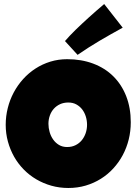

<svg xmlns="http://www.w3.org/2000/svg" viewBox="-20 -980 678 952"><path d="M628.4 -374Q628.4 -329.6 618.2 -288.3Q607.9 -247.1 588.6 -210.9Q569.3 -174.8 541.7 -144.8Q514.2 -114.7 479.7 -93.3Q445.3 -71.8 404.8 -59.8Q364.3 -47.9 318.8 -47.9Q274.9 -47.9 235.1 -59.1Q195.3 -70.3 160.6 -90.6Q126 -110.8 97.9 -139.4Q69.8 -168 50 -202.9Q30.3 -237.8 19.3 -277.8Q8.3 -317.9 8.3 -361.3Q8.3 -403.8 18.6 -444.6Q28.8 -485.4 48.1 -521.5Q67.4 -557.6 94.7 -587.9Q122.1 -618.2 156 -640.1Q189.9 -662.1 229.5 -674.3Q269 -686.5 313 -686.5Q383.8 -686.5 442.1 -664.6Q500.5 -642.6 541.7 -601.8Q583 -561 605.7 -503.2Q628.4 -445.3 628.4 -374ZM411.6 -361.3Q411.6 -382.3 405.5 -402.1Q399.4 -421.9 387.7 -437.3Q376 -452.6 358.6 -462.2Q341.3 -471.7 318.8 -471.7Q295.9 -471.7 277.8 -463.4Q259.8 -455.1 246.8 -440.7Q233.9 -426.3 227.1 -407Q220.2 -387.7 220.2 -366.2Q220.2 -345.7 226.1 -325.2Q231.9 -304.7 243.7 -288.1Q255.4 -271.5 272.7 -261.2Q290 -251 313 -251Q335.9 -251 354.2 -260Q372.6 -269 385.3 -284.4Q397.9 -299.8 404.8 -319.8Q411.6 -339.8 411.6 -361.3ZM588.4 -842.8Q530.3 -811 475.1 -778.6Q419.9 -746.1 364.7 -708L302.2 -776.4Q312 -788.1 325.7 -802.5Q339.4 -816.9 354.7 -832Q370.1 -847.2 386.7 -862.5Q403.3 -877.9 418.9 -892.1Q456.1 -925.8 496.6 -960Z"/></svg>

Font: Luckiest Guy RUS-BEL-UKR
Style: Regular
Weight: 400
Designer: Astigmatic (AOETI)
Foundry: Astigmatic (AOETI)
Version: Version 1.00 March 11, 2019, initial release